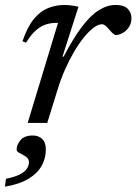

<svg xmlns="http://www.w3.org/2000/svg" viewBox="-58 -484 538 756"><path d="M170.5 -394Q169 -394 167.2 -394Q165.5 -394 164 -394Q141 -394 120.8 -387Q100.5 -380 81.8 -363Q63 -346 44.5 -316L30.5 -321.5Q49.5 -377.5 74.8 -408.5Q100 -439.5 131 -452Q162 -464.5 197 -464.5Q206 -464.5 215 -463.5Q224 -462.5 233 -461Q242 -459.5 251 -457.5L188 -261H192.5Q231 -334.5 265 -379.2Q299 -424 331.8 -444.2Q364.5 -464.5 397.5 -464.5Q430 -464.5 444.8 -449.5Q459.5 -434.5 459.5 -412.5Q459.5 -391.5 449.2 -376.5Q439 -361.5 424.5 -353.8Q410 -346 397 -346Q394 -346 387.8 -351.2Q381.5 -356.5 373.5 -366Q365.5 -376 358 -382.2Q350.5 -388.5 343.5 -388.5Q329 -388.5 311 -375.2Q293 -362 273.5 -338.2Q254 -314.5 235 -282.5Q216 -250.5 199 -212.5Q182 -174.5 169.5 -133.5L128 0H51ZM7.5 105.5Q7.5 86.5 22.5 68Q37.5 49.5 71.5 49.5Q93.5 49.5 108 63Q122.5 76.5 122.5 105.5Q122.5 138 106.8 167.5Q91 197 55.8 219Q20.5 241 -38.5 251L-34.5 220Q2 212.5 21.5 202Q41 191.5 48.5 179.2Q56 167 56 154.5Q56 141 43.8 132.8Q31.5 124.5 19.5 118.8Q7.5 113 7.5 105.5Z"/></svg>

Font: Newsreader 14pt
Style: Italic
Weight: 400
Italic angle: -17°
Designer: Hugues Gentile
Foundry: Production Type
Version: Version 1.003